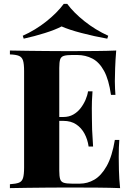

<svg xmlns="http://www.w3.org/2000/svg" viewBox="-20 -968 682 988"><path d="M578 -708Q574 -661 572.5 -617Q571 -573 571 -550Q571 -530 572 -511Q573 -492 574 -480H551Q540 -558 515.5 -603Q491 -648 455.5 -666.5Q420 -685 377 -685H350Q323 -685 308.5 -680.5Q294 -676 289.5 -662Q285 -648 285 -618V-90Q285 -61 289.5 -46.5Q294 -32 308.5 -27.5Q323 -23 350 -23H391Q430 -23 465.5 -43.5Q501 -64 529 -113.5Q557 -163 571 -248H594Q591 -214 591 -160Q591 -136 592 -92Q593 -48 598 0Q547 -2 483 -2.5Q419 -3 369 -3Q343 -3 303 -3Q263 -3 216 -2.5Q169 -2 121 -1.5Q73 -1 31 0V-20Q62 -22 77.5 -28Q93 -34 98.5 -52Q104 -70 104 -106V-602Q104 -639 98.5 -656.5Q93 -674 77.5 -680.5Q62 -687 31 -688V-708Q74 -707 121.5 -706.5Q169 -706 215.5 -705.5Q262 -705 302.5 -705Q343 -705 369 -705Q415 -705 473.5 -705.5Q532 -706 578 -708ZM427 -366Q427 -366 427 -356Q427 -346 427 -346H255Q255 -346 255 -356Q255 -366 255 -366ZM456 -498Q452 -441 452.5 -411Q453 -381 453 -356Q453 -331 454 -301Q455 -271 459 -214H436Q431 -250 415 -280Q399 -310 372 -328Q345 -346 306 -346V-366Q335 -366 357 -378.5Q379 -391 394.5 -411Q410 -431 420 -454Q430 -477 433 -498ZM326 -948Q359 -903 415 -858.5Q471 -814 537 -784L532 -769Q465 -781 400 -798Q335 -815 297 -832Q265 -815 211 -798Q157 -781 102 -769L97 -784Q162 -813 218 -857.5Q274 -902 308 -948Z"/></svg>

Font: Playfair Display ExtraBold
Style: Regular
Weight: 800
Designer: Claus Eggers Sørensen
Foundry: Claus Eggers Sørensen
Version: Version 1.203